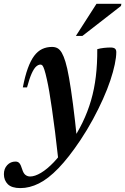

<svg xmlns="http://www.w3.org/2000/svg" viewBox="-94 -710 642 984"><path d="M44.5 -262H23Q34 -319.5 48.5 -359.5Q63 -399.5 81.2 -423.8Q99.5 -448 122.2 -458.8Q145 -469.5 172.5 -469.5Q189 -469.5 201 -462.8Q213 -456 222.8 -439.2Q232.5 -422.5 241.5 -393Q250.5 -364 260 -310.2Q269.5 -256.5 280 -176.5Q290.5 -96.5 301.5 13L206 118.5Q196.5 31.5 188 -35.5Q179.5 -102.5 172.2 -152.2Q165 -202 158.8 -238.8Q152.5 -275.5 146.5 -302Q139 -336 133.5 -352.5Q128 -369 123.8 -374Q119.5 -379 113.5 -379Q102.5 -379 91.2 -369Q80 -359 68.5 -333.8Q57 -308.5 44.5 -262ZM248 34 265 27Q302.5 -27.5 329 -82.2Q355.5 -137 372.5 -195.2Q389.5 -253.5 397.2 -318.2Q405 -383 404.5 -458Q420 -462.5 438.2 -464.5Q456.5 -466.5 472.5 -466.5Q488 -466.5 495 -461Q502 -455.5 502 -443Q502 -417 494.2 -380Q486.5 -343 471.5 -298Q456.5 -253 434 -202.8Q411.5 -152.5 382.5 -98.8Q353.5 -45 317.5 9Q257.5 98.5 205.2 152.5Q153 206.5 105.2 230.2Q57.5 254 10.5 254Q-34 254 -54 234Q-74 214 -74 182.5Q-74 154.5 -57 136.2Q-40 118 -14.5 118Q-1.5 118 5.8 126.8Q13 135.5 19.5 157Q26 178.5 36.5 186.5Q47 194.5 60.5 194.5Q84.5 194.5 116 175.8Q147.5 157 181.8 121.2Q216 85.5 248 34ZM295 -526 400.5 -690.5H528L526 -679.5L328.5 -526Z"/></svg>

Font: Newsreader 36pt SemiBold
Style: Italic
Weight: 600
Italic angle: -17°
Designer: Hugues Gentile
Foundry: Production Type
Version: Version 1.003